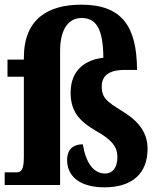

<svg xmlns="http://www.w3.org/2000/svg" viewBox="-21 -791 684 821"><path d="M426 10C542 10 610 -47 610 -155C610 -234 560 -281 495 -320C437 -356 414 -373 414 -421C414 -473 454 -492 510 -492H565C564 -678 501 -771 327 -771C188 -771 81 -713 81 -544V-536H11V-463H81V-118C81 -62 68 -54 49 -54H-1V0H236V-572C236 -670 274 -714 328 -714C389 -714 420 -670 421 -544C347 -536 281 -494 281 -395C281 -318 314 -275 390 -231C458 -193 481 -163 481 -119C481 -73 459 -49 429 -49C377 -49 346 -97 333 -174C296 -174 266 -156 266 -107C266 -41 315 10 426 10Z"/></svg>

Font: Noto Serif Condensed ExtraBold
Style: Regular
Weight: 800
Width: 3
Designer: Monotype Design Team
Foundry: Monotype Imaging Inc.
Version: Version 2.013